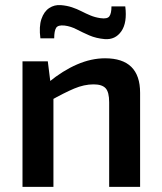

<svg xmlns="http://www.w3.org/2000/svg" viewBox="-20 -731 633 751"><path d="M391 -503Q528 -503 528 -368V0H407V-331Q407 -371 393 -386Q379 -401 346 -401Q309 -401 270 -384.5Q231 -368 176 -337L171 -410Q226 -455 281.5 -479Q337 -503 391 -503ZM167 -491 179 -395 189 -381V0H68V-491ZM218 -711Q242 -709 261.5 -702.5Q281 -696 298.5 -687Q316 -678 334 -670.5Q352 -663 373 -660Q400 -656 408 -667.5Q416 -679 416 -706H470Q478 -642 454.5 -608.5Q431 -575 390 -578Q356 -581 329.5 -592.5Q303 -604 280 -616Q257 -628 233 -631Q207 -634 199.5 -622Q192 -610 192 -581H138Q132 -627 142 -656.5Q152 -686 172.5 -699.5Q193 -713 218 -711Z"/></svg>

Font: Exo 2 SemiBold
Style: Regular
Weight: 600
Designer: Natanael Gama
Foundry: Natanael Gama
Version: Version 2.010